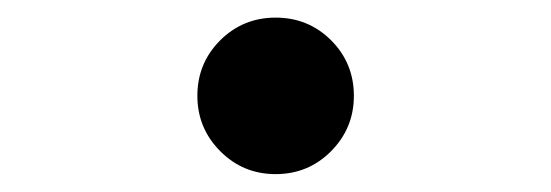

<svg xmlns="http://www.w3.org/2000/svg" viewBox="-20 -456 626 218"><path d="M293 -258.3Q255.9 -258.3 230 -284.4Q204.1 -310.5 204.1 -347.2Q204.1 -384.3 230 -410.2Q255.9 -436 293 -436Q330.1 -436 356 -410.2Q381.8 -384.3 381.8 -347.2Q381.8 -310.5 356 -284.4Q330.1 -258.3 293 -258.3Z"/></svg>

Font: Cascadia Code PL
Style: Bold
Weight: 700
Monospace: yes
Designer: Aaron Bell
Foundry: Saja Typeworks
Version: Version 2404.023; ttfautohint (v1.8.4)